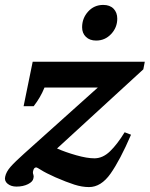

<svg xmlns="http://www.w3.org/2000/svg" viewBox="-34 -749 609 781"><path d="M300 -638Q300 -675 324.5 -702Q349 -729 386 -729Q413 -729 428 -713.5Q443 -698 443 -673Q443 -637 418 -610.5Q393 -584 357 -584Q331 -584 315.5 -599Q300 -614 300 -638ZM191 -28Q151 -46 134 -57Q117 -68 113 -68Q103 -68 100 -50V-46Q100 -43 102 -37.5Q104 -32 102 -24Q100 -10 80 0Q60 10 33 10Q11 10 -3 -1.5Q-17 -13 -13 -30Q-9 -50 9 -70.5Q27 -91 64 -124L364 -393H147Q131 -353 103 -317H62L99 -498H555L549 -467L198 -145Q232 -130 276 -117.5Q320 -105 350 -105Q384 -105 413.5 -133.5Q443 -162 473 -211L499 -201Q454 -97 415.5 -42.5Q377 12 328 12Q300 12 268.5 2Q237 -8 191 -28Z"/></svg>

Font: Trirong Black
Style: Italic
Weight: 900
Italic angle: -12°
Designer: Katatrad Team
Foundry: CadsonDemak
Version: Version 1.001